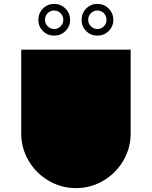

<svg xmlns="http://www.w3.org/2000/svg" viewBox="-20 -951 780 986"><path d="M89 -266V-696H651V-266Q651 -190 613 -125.5Q575 -61 510.5 -23Q446 15 370 15Q294 15 229.5 -23Q165 -61 127 -125.5Q89 -190 89 -266ZM340 -849Q340 -815 316 -791.5Q292 -768 258 -768Q224 -768 200.5 -791.5Q177 -815 177 -849Q177 -883 200.5 -907Q224 -931 258 -931Q292 -931 316 -907Q340 -883 340 -849ZM399 -849Q399 -883 422.5 -907Q446 -931 480 -931Q514 -931 538 -907Q562 -883 562 -849Q562 -815 538 -791.5Q514 -768 480 -768Q446 -768 422.5 -791.5Q399 -815 399 -849ZM305 -849Q305 -869 291.5 -883Q278 -897 258 -897Q238 -897 224.5 -883Q211 -869 211 -849Q211 -830 225 -816Q239 -802 258 -802Q278 -802 291.5 -816Q305 -830 305 -849ZM433 -849Q433 -830 447 -816Q461 -802 480 -802Q500 -802 513.5 -816Q527 -830 527 -849Q527 -869 513.5 -883Q500 -897 480 -897Q460 -897 446.5 -883Q433 -869 433 -849Z"/></svg>

Font: Major Mono Display
Style: Regular
Weight: 400
Designer: Emre Parlak
Foundry: Emre Parlak
Version: Version 2.000; ttfautohint (v1.8) -l 8 -r 50 -G 200 -x 14 -D